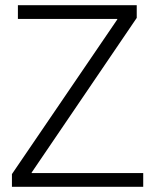

<svg xmlns="http://www.w3.org/2000/svg" viewBox="-20 -720 592 740"><path d="M26 0V-49L432 -645V-647H49V-700H507V-651L102 -55V-53H532V0Z"/></svg>

Font: Georama Light
Style: Regular
Weight: 300
Designer: Jean-Baptiste Levee
Foundry: Production Type
Version: Version 1.000